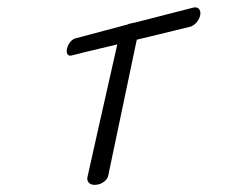

<svg xmlns="http://www.w3.org/2000/svg" viewBox="-20 -487 624 532"><path d="M190 -381C180 -379 169 -367 166 -353C162 -340 168 -331 177 -333C177 -333 236 -348 305 -364C283 -268 222 5 222 5C220 17 230 27 246 25C262 24 278 12 280 -1L359 -377C435 -395 507 -413 507 -413C519 -416 532 -430 535 -446C537 -461 528 -469 516 -466L352 -424C349 -424 346 -423 343 -422C339 -422 336 -420 333 -419Z"/></svg>

Font: Hi. Perspective
Style: Perspective
Weight: 400
Designer: Mew Too, Robert Jablonski
Foundry: Cannot Into Space Fonts
Version: Version 1.996